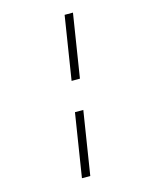

<svg xmlns="http://www.w3.org/2000/svg" viewBox="-136 -916 872 1112"><g transform="rotate(-15 300.0 -360.0)"><path d="M302 -450 362 -830H412L352 -450ZM214 110 274 -270H324L264 110Z"/></g></svg>

Font: JetBrains Mono NL Thin
Style: Italic
Weight: 100
Italic angle: -9°
Monospace: yes
Designer: Philipp Nurullin, Konstantin Bulenkov
Foundry: JetBrains
Version: Version 2.305; ttfautohint (v1.8.4.7-5d5b)